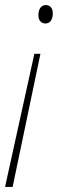

<svg xmlns="http://www.w3.org/2000/svg" viewBox="-28 -561 268 760"><path d="M152 -468C170 -468 181 -484 181 -508C181 -530 169 -541 153 -541C139 -541 124 -530 124 -501C124 -479 136 -468 152 -468ZM-8 179H22L132 -348H108Z"/></svg>

Font: Noto Serif Condensed Thin
Style: Italic
Weight: 100
Width: 3
Italic angle: -12°
Designer: Monotype Design Team
Foundry: Monotype Imaging Inc.
Version: Version 2.013